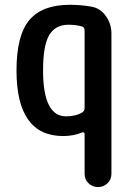

<svg xmlns="http://www.w3.org/2000/svg" viewBox="-20 -550 540 790"><path d="M261.7 -448.2Q208 -448.2 182.6 -405.8Q157.2 -363.3 157.2 -259.8Q157.2 -70.3 252.9 -71.3Q292 -71.3 319.3 -87.9Q328.1 -93.8 328.1 -105.5V-425.8Q328.1 -437.5 316.4 -441.4Q292 -448.2 261.7 -448.2ZM240.2 9.8Q47.9 9.8 47.9 -259.8Q47.9 -404.3 100.6 -467.3Q153.3 -530.3 267.6 -530.3Q311.5 -530.3 357.4 -522.5Q393.6 -515.6 416 -483.4Q438.5 -451.2 438.5 -412.1V165Q438.5 188.5 422.4 204.1Q406.2 219.7 383.3 219.7Q360.4 219.7 344.2 204.1Q328.1 188.5 328.1 165V1Q328.1 -2.9 324.7 -4.9Q321.3 -6.8 317.4 -4.9Q282.2 9.8 240.2 9.8Z"/></svg>

Font: Rounded-X Mgen+ 1mn medium
Style: Regular
Weight: 500
Designer: [Source Han Sans]
Ryoko NISHIZUKA  (kana & ideographs); Paul D. Hunt (Latin, Greek & Cyrillic); Wenlong ZHANG  (bopomofo
Version: Version 1.059.20150602